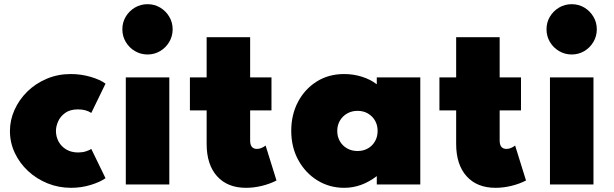

<svg xmlns="http://www.w3.org/2000/svg" viewBox="-20 -882 2936 918"><path d="M319.5 16Q260.5 16 207.8 -5.2Q155 -26.5 114.5 -64Q74 -101.5 50.8 -150.8Q27.5 -200 27.5 -255.5Q27.5 -307.5 49.2 -356.2Q71 -405 110.2 -443.8Q149.5 -482.5 202.8 -505.2Q256 -528 318.5 -528Q367.5 -528 413.5 -514.5Q459.5 -501 484.5 -482L416.5 -342Q391.5 -359 352.5 -359Q315.5 -359 292.2 -342.5Q269 -326 258.2 -302Q247.5 -278 247.5 -256Q247.5 -228.5 260.2 -205Q273 -181.5 297 -167.2Q321 -153 353.5 -153Q373.5 -153 390.2 -158.2Q407 -163.5 416.5 -170L484.5 -30Q458.5 -11.5 413.8 2.2Q369 16 319.5 16Z M581.5 0V-512H789.5V0ZM685.5 -621.5Q652.5 -621.5 625 -637.8Q597.5 -654 581.2 -681.5Q565 -709 565 -742Q565 -775 581.2 -802.2Q597.5 -829.5 625 -845.8Q652.5 -862 685.5 -862Q718.5 -862 745.8 -845.8Q773 -829.5 789.2 -802.2Q805.5 -775 805.5 -742Q805.5 -709 789.2 -681.5Q773 -654 745.8 -637.8Q718.5 -621.5 685.5 -621.5Z M1156.5 16Q1067.5 16 1017.8 -39.5Q968 -95 968 -194V-354H888V-512H968V-704H1176V-512H1278V-354H1176V-210Q1176 -190 1184.2 -180Q1192.5 -170 1208.5 -170Q1228.5 -170 1250 -186L1302 -19Q1270 -2.5 1231.5 6.8Q1193 16 1156.5 16Z M1625.5 16Q1555.5 16 1498 -19.2Q1440.5 -54.5 1406.5 -116.2Q1372.5 -178 1372.5 -257Q1372.5 -333.5 1404.8 -394.8Q1437 -456 1494 -492Q1551 -528 1625.5 -528Q1669.5 -528 1710.2 -515.2Q1751 -502.5 1781.5 -479V-512H1989.5V0H1781.5V-40Q1745 -12 1706.2 2Q1667.5 16 1625.5 16ZM1689.5 -160Q1717.5 -160 1739.2 -172.5Q1761 -185 1773.2 -206.8Q1785.5 -228.5 1785.5 -256Q1785.5 -284 1773 -305.5Q1760.5 -327 1739 -339.5Q1717.5 -352 1689.5 -352Q1662 -352 1640 -339.5Q1618 -327 1605.2 -305.2Q1592.5 -283.5 1592.5 -256Q1592.5 -228.5 1605 -206.8Q1617.5 -185 1639.5 -172.5Q1661.5 -160 1689.5 -160Z M2349.5 16Q2260.5 16 2210.8 -39.5Q2161 -95 2161 -194V-354H2081V-512H2161V-704H2369V-512H2471V-354H2369V-210Q2369 -190 2377.2 -180Q2385.5 -170 2401.5 -170Q2421.5 -170 2443 -186L2495 -19Q2463 -2.5 2424.5 6.8Q2386 16 2349.5 16Z M2609.5 0V-512H2817.5V0ZM2713.5 -621.5Q2680.5 -621.5 2653 -637.8Q2625.5 -654 2609.2 -681.5Q2593 -709 2593 -742Q2593 -775 2609.2 -802.2Q2625.5 -829.5 2653 -845.8Q2680.5 -862 2713.5 -862Q2746.5 -862 2773.8 -845.8Q2801 -829.5 2817.2 -802.2Q2833.5 -775 2833.5 -742Q2833.5 -709 2817.2 -681.5Q2801 -654 2773.8 -637.8Q2746.5 -621.5 2713.5 -621.5Z"/></svg>

Font: Spartan Thin Black
Style: Regular
Weight: 900
Version: Version 1.004